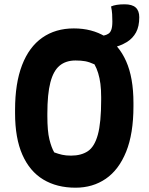

<svg xmlns="http://www.w3.org/2000/svg" viewBox="-20 -852 690 892"><path d="M323 -720Q407 -720 469.5 -682Q532 -644 566 -567.5Q600 -491 600 -374V-358Q600 -231 566 -147Q532 -63 471.5 -21.5Q411 20 331 20Q244 20 181 -18Q118 -56 84 -133Q50 -210 50 -326V-342Q50 -465 82.5 -549.5Q115 -634 176.5 -677Q238 -720 323 -720ZM200 -313Q200 -243 209.5 -204.5Q219 -166 232 -144Q251 -137 268.5 -133Q286 -129 310 -129Q357 -129 388 -149.5Q419 -170 434.5 -226Q450 -282 450 -388V-401Q450 -435 446.5 -462.5Q443 -490 436 -512.5Q429 -535 419 -553Q395 -564 376 -567.5Q357 -571 331 -571Q286 -571 257 -547Q228 -523 214 -469Q200 -415 200 -324ZM496 -822Q507 -827 522.5 -829.5Q538 -832 559 -832Q594 -832 610.5 -817Q627 -802 627 -772Q627 -729 612 -701.5Q597 -674 570 -657Q553 -647 536.5 -640.5Q520 -634 503.5 -631.5Q487 -629 469 -629Q465 -629 460.5 -629Q456 -629 451 -629Q451 -636 451 -642Q451 -648 451 -654.5Q451 -661 451 -669Q451 -677 451 -686Q458 -686 466.5 -688Q475 -690 483 -695Q492 -700 497 -713.5Q502 -727 502 -752Q502 -770 501 -786.5Q500 -803 496 -822Z"/></svg>

Font: Recursive Casual ExtraBold
Style: Regular
Weight: 800
Version: Version 1.047